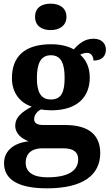

<svg xmlns="http://www.w3.org/2000/svg" viewBox="-20 -790 600 1046"><path d="M256 -626C302 -626 342 -649 342 -698C342 -749 302 -770 256 -770C208 -770 171 -749 171 -698C171 -649 208 -626 256 -626ZM236 236C433 236 526 163 526 44C526 -52 467 -109 334 -109H217C182 -109 166 -119 166 -141C166 -165 185 -186 204 -194C215 -191 245 -189 259 -189C403 -189 469 -263 469 -368C469 -426 447 -465 417 -492C427 -497 439 -502 455 -502C473 -502 489 -487 489 -460C539 -460 557 -488 557 -520C557 -552 534 -579 490 -579C440 -579 409 -551 382 -521C352 -538 310 -549 259 -549C113 -549 45 -481 45 -364C45 -283 90 -230 153 -209C97 -179 63 -150 63 -106C63 -59 101 -34 136 -20C58 -12 2 30 2 99C2 188 79 236 236 236ZM257 -248C199 -248 181 -294 181 -364C181 -437 198 -489 257 -489C316 -489 332 -439 332 -365C332 -293 317 -248 257 -248ZM238 176C161 176 120 148 120 97C120 34 169 18 209 18H325C379 18 406 38 406 78C406 138 355 176 238 176Z"/></svg>

Font: Noto Serif Lao
Style: Bold
Weight: 700
Designer: Monotype Design Team
Foundry: Monotype Imaging Inc.
Version: Version 2.003